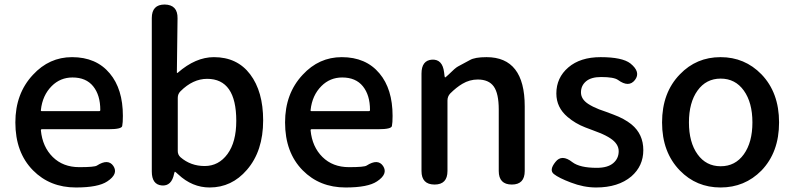

<svg xmlns="http://www.w3.org/2000/svg" viewBox="-20 -817 3517 850"><path d="M316 13Q201 13 126 -63Q48 -142 48 -275Q48 -403 126 -486Q198 -564 299 -564Q406 -564 466 -492Q524 -423 524 -304Q524 -273 521 -259Q518 -245 462 -245H166Q161 -245 161 -240Q168 -167 213.5 -122Q259 -77 331 -77Q399 -77 409 -84Q459 -116 482 -82Q505 -47 455 -14Q415 13 316 13ZM161 -330Q160 -325 165 -325H419Q424 -325 424 -330Q424 -396 392.5 -435Q361 -474 301 -474Q247 -474 209 -436Q168 -395 161 -330Z M908 13Q831 13 769 -45Q756 -57 754.5 -57Q753 -57 751 -49Q740 8 696 4Q652 0 652 -58V-737Q652 -797 709 -797Q767 -796 766 -736L763 -497Q763 -492 767 -495Q846 -564 927 -564Q1030 -564 1087.5 -488Q1145 -412 1145 -284Q1145 -148 1073 -65Q1006 13 908 13ZM1026 -282Q1026 -468 897 -468Q834 -468 779 -413Q767 -401 767 -384V-148Q767 -132 779 -121Q824 -82 886 -82Q948 -82 987 -135Q1026 -188 1026 -282Z M1510 13Q1395 13 1320 -63Q1242 -142 1242 -275Q1242 -403 1320 -486Q1392 -564 1493 -564Q1600 -564 1660 -492Q1718 -423 1718 -304Q1718 -273 1715 -259Q1712 -245 1656 -245H1360Q1355 -245 1355 -240Q1362 -167 1407.5 -122Q1453 -77 1525 -77Q1593 -77 1603 -84Q1653 -116 1676 -82Q1699 -47 1649 -14Q1609 13 1510 13ZM1355 -330Q1354 -325 1359 -325H1613Q1618 -325 1618 -330Q1618 -396 1586.5 -435Q1555 -474 1495 -474Q1441 -474 1403 -436Q1362 -395 1355 -330Z M1904 0Q1846 0 1846 -60V-491Q1846 -550 1893 -553Q1939 -555 1946 -497L1948 -481Q1949 -474 1950.5 -474Q1952 -474 1965 -486Q1996 -517 2008 -523Q2034 -537 2060 -551Q2082 -564 2134 -564Q2303 -564 2303 -346V-60Q2303 0 2246 0Q2188 0 2188 -60V-332Q2188 -403 2166 -434Q2144 -465 2095 -465Q2059 -465 2027 -446Q2000 -430 1973 -403Q1961 -390 1961 -372V-60Q1961 0 1904 0Z M2619 13Q2564 13 2507 -9Q2454 -29 2432 -46.5Q2410 -64 2439 -100Q2467 -136 2514 -99Q2547 -74 2622 -74Q2670 -74 2694.5 -94.5Q2719 -115 2719 -147.5Q2719 -180 2683 -204Q2662 -218 2634 -229Q2605 -240 2601.5 -241.5Q2598 -243 2571 -253Q2527 -270 2493 -299Q2443 -341 2443 -403Q2443 -473 2496 -518.5Q2549 -564 2639 -564Q2735 -564 2771 -536Q2818 -498 2791 -463Q2764 -428 2716 -463Q2698 -476 2641 -476Q2597 -476 2574.5 -457Q2552 -438 2552 -408Q2552 -378 2584 -357Q2604 -344 2632 -333Q2660 -323 2663 -322Q2666 -321 2695 -310Q2744 -292 2776 -266Q2828 -223 2828 -152.5Q2828 -82 2775 -36Q2717 13 2619 13Z M2990 -62Q2911 -143 2911 -275Q2911 -407 2990 -488Q3063 -564 3170 -564Q3277 -564 3351 -488Q3429 -407 3429 -275Q3429 -143 3351 -62Q3277 13 3170 13Q3063 13 2990 -62ZM3068 -134Q3106 -81 3170.5 -81Q3235 -81 3273 -134Q3311 -187 3311 -275Q3311 -363 3273 -416Q3235 -469 3170.5 -469Q3106 -469 3068 -416Q3030 -363 3030 -275Q3030 -187 3068 -134Z"/></svg>

Font: Resource Han Rounded CN Medium
Style: Regular
Weight: 500
Designer: Cyano Hao (round all glyphs); Ryoko NISHIZUKA 西塚涼子 (kana, bopomofo & ideographs); Paul D. Hunt (Latin, Greek & Cyrillic)
Foundry: Cyano Hao
Version: 0.990